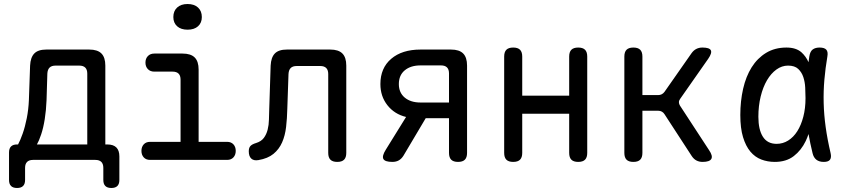

<svg xmlns="http://www.w3.org/2000/svg" viewBox="-20 -797 4240 957"><path d="M65 140Q45 140 35 130Q25 120 25 100V-37Q25 -57 35 -67Q45 -77 65 -77H70Q81 -97 93 -131Q105 -165 113.5 -208Q122 -251 124 -298L130 -470Q132 -511 151 -530.5Q170 -550 211 -550H425Q466 -550 485.5 -530.5Q505 -511 505 -470V-77H515Q545 -77 560 -62Q575 -47 575 -17V100Q575 120 565 130Q555 140 535 140Q515 140 505 130Q495 120 495 100V40Q495 20 485 10Q475 0 455 0H145Q125 0 115 10Q105 20 105 40V100Q105 120 95 130Q85 140 65 140ZM415 -430Q415 -450 405 -460Q395 -470 375 -470H257Q237 -470 227 -460Q217 -450 216 -430L212 -298Q210 -247 203 -203Q196 -159 185 -126.5Q174 -94 164 -77H415Z M1112 -90Q1132 -90 1143.5 -77.5Q1155 -65 1155 -45Q1155 -25 1143.5 -12.5Q1132 0 1112 0H728Q708 0 696.5 -12.5Q685 -25 685 -45Q685 -65 696.5 -77.5Q708 -90 728 -90H880V-400Q880 -420 870 -430Q860 -440 840 -440H749Q729 -440 717 -452.5Q705 -465 705 -485Q705 -505 717 -517.5Q729 -530 749 -530H890Q931 -530 950.5 -510.5Q970 -491 970 -450V-90ZM915 -649Q882 -649 863 -666Q844 -683 844 -712Q844 -742 863 -759.5Q882 -777 915 -777Q948 -777 967 -759.5Q986 -742 986 -712Q986 -683 967 -666Q948 -649 915 -649Z M1329 -470Q1331 -511 1350 -530.5Q1369 -550 1410 -550H1626Q1667 -550 1686.5 -530.5Q1706 -511 1706 -470V-35Q1706 -12 1695 -1Q1684 10 1661 10Q1638 10 1627 -1Q1616 -12 1616 -35V-428Q1616 -448 1606 -458Q1596 -468 1576 -468H1459Q1439 -468 1429 -458Q1419 -448 1418 -428L1412 -254Q1411 -207 1406 -164Q1401 -121 1386 -87Q1371 -53 1343 -30Q1315 -7 1268 1Q1245 5 1232.5 -6.5Q1220 -18 1220 -43Q1220 -60 1228 -69Q1236 -78 1256 -84Q1282 -92 1295 -109.5Q1308 -127 1314 -150.5Q1320 -174 1320.5 -201Q1321 -228 1322 -254Z M1936 10Q1899 10 1891 -4.5Q1883 -19 1903 -51L2004 -214Q1946 -228 1911 -272.5Q1876 -317 1876 -378Q1876 -458 1930 -504Q1984 -550 2076 -550H2228Q2269 -550 2288.5 -530.5Q2308 -511 2308 -470V-35Q2308 -12 2297 -1Q2286 10 2263 10Q2240 10 2229 -1Q2218 -12 2218 -35V-208H2102L1991 -21Q1981 -5 1967.5 2.5Q1954 10 1936 10ZM2218 -431Q2218 -451 2208 -461Q2198 -471 2178 -471H2076Q2027 -471 1997.5 -446.5Q1968 -422 1968 -378Q1968 -335 1997.5 -310.5Q2027 -286 2076 -286H2218Z M2538 10Q2515 10 2504 -1Q2493 -12 2493 -35V-515Q2493 -538 2504 -549Q2515 -560 2538 -560Q2561 -560 2572 -549Q2583 -538 2583 -515V-320H2817V-515Q2817 -538 2828 -549Q2839 -560 2862 -560Q2885 -560 2896 -549Q2907 -538 2907 -515V-35Q2907 -12 2896 -1Q2885 10 2862 10Q2839 10 2828 -1Q2817 -12 2817 -35V-230H2583V-35Q2583 -12 2572 -1Q2561 10 2538 10Z M3137 10Q3114 10 3103 -1Q3092 -12 3092 -35V-515Q3092 -538 3103 -549Q3114 -560 3137 -560Q3160 -560 3171 -549Q3182 -538 3182 -515V-323H3260Q3270 -323 3278 -327Q3286 -331 3292 -339L3427 -532Q3437 -546 3450.5 -553Q3464 -560 3481 -560Q3516 -560 3523 -546.5Q3530 -533 3510 -504L3370 -304Q3364 -296 3364 -287.5Q3364 -279 3369 -271L3514 -49Q3534 -20 3525.5 -5Q3517 10 3482 10Q3465 10 3451.5 3Q3438 -4 3428 -19L3292 -228Q3287 -236 3279 -240.5Q3271 -245 3261 -245H3182V-35Q3182 -12 3171 -1Q3160 10 3137 10Z M3842 10Q3806 10 3774.5 -2Q3743 -14 3720 -41.5Q3697 -69 3683.5 -113.5Q3670 -158 3670 -224Q3670 -293 3684 -354.5Q3698 -416 3726.5 -461.5Q3755 -507 3798.5 -533.5Q3842 -560 3900 -560Q3948 -560 3975 -536Q3997 -516 4010 -487Q4012 -502 4014 -516Q4018 -541 4031 -550.5Q4044 -560 4065 -560Q4089 -560 4098.5 -549.5Q4108 -539 4104 -516Q4094 -457 4089 -399.5Q4084 -342 4085.5 -283.5Q4087 -225 4095.5 -163.5Q4104 -102 4120 -34Q4125 -12 4117 -1Q4109 10 4086 10Q4063 10 4049 -1Q4035 -12 4030 -34Q4018 -83 4010 -129Q4004 -111 3996 -94Q3974 -48 3936.5 -19Q3899 10 3842 10ZM3851 -80Q3882 -80 3908.5 -96.5Q3935 -113 3954 -143Q3973 -173 3984 -215Q3995 -257 3995 -308Q3995 -332 3993.5 -360.5Q3992 -389 3984 -413Q3976 -437 3958.5 -453.5Q3941 -470 3908 -470Q3877 -470 3850 -450.5Q3823 -431 3803 -397Q3783 -363 3771.5 -316Q3760 -269 3760 -215Q3760 -151 3782.5 -115.5Q3805 -80 3851 -80Z"/></svg>

Font: Maple Mono NF CN
Style: Regular
Weight: 400
Monospace: yes
Designer: subframe7536
Version: Version 7.000